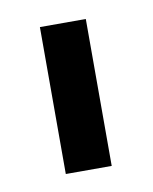

<svg xmlns="http://www.w3.org/2000/svg" viewBox="-43 -755 253 318"><g transform="rotate(-10 83.0 -595.5)"><path d="M121.1 -718.8V-471.7H43.9V-718.8Z"/></g></svg>

Font: Inter Display V
Style: Regular
Weight: 400
Designer: Rasmus Andersson
Foundry: rsms
Version: Version 3.015;git-src